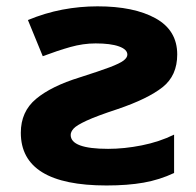

<svg xmlns="http://www.w3.org/2000/svg" viewBox="-20 -564 605 594"><path d="M281.7 -544.4Q394.5 -544.4 461.4 -507.3Q528.3 -470.2 528.3 -395.5Q528.3 -330.1 482.9 -294.2Q437.5 -258.3 344.2 -226.6Q278.8 -205.1 247.8 -190.7Q216.8 -176.3 207.8 -166.3Q198.7 -156.2 198.7 -146.5Q198.7 -103.5 314.5 -103.5Q364.7 -103.5 418.7 -114.3Q472.7 -125 518.6 -147.5V-28.8Q474.1 -7.8 424.6 1Q375 9.8 309.6 9.8Q44.4 9.8 44.4 -153.3Q44.4 -218.8 91.6 -258.1Q138.7 -297.4 227.1 -324.7Q287.1 -343.8 318.8 -355.7Q350.6 -367.7 362.3 -376.7Q374 -385.7 374 -395Q374 -411.1 348.1 -420.4Q322.3 -429.7 275.9 -429.7Q237.3 -429.7 197.5 -418.5Q157.7 -407.2 112.3 -390.1L66.4 -502Q119.1 -523.9 173.1 -534.2Q227.1 -544.4 281.7 -544.4Z"/></svg>

Font: Lunasima
Style: Bold
Weight: 700
Designer: The DocRepair Project, Monotype Design Team
Foundry: Google
Version: Version 2.009